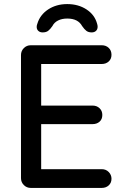

<svg xmlns="http://www.w3.org/2000/svg" viewBox="-20 -922 610 942"><path d="M527 -45Q527 -25 513.5 -12.5Q500 0 479 0H131Q111 0 97 -14Q83 -28 83 -48V-652Q83 -672 97 -686Q111 -700 131 -700H479Q500 -700 513.5 -687Q527 -674 527 -653Q527 -633 513.5 -620.5Q500 -608 479 -608H182V-404H434Q455 -404 468.5 -391Q482 -378 482 -358Q482 -337 468.5 -325Q455 -313 434 -313H182V-92H479Q500 -92 513.5 -78Q527 -64 527 -45ZM456 -807Q459 -798 459 -791Q459 -778 451 -770.5Q443 -763 430 -763Q414 -763 404 -770.5Q394 -778 383 -794Q363 -831 310 -831Q284 -831 265 -821.5Q246 -812 237 -794Q226 -778 216 -770.5Q206 -763 189 -763Q176 -763 168 -770.5Q160 -778 160 -790Q160 -798 163 -805Q176 -849 216 -875.5Q256 -902 310 -902Q364 -902 404 -876Q444 -850 456 -807Z"/></svg>

Font: Quicksand Medium
Style: Regular
Weight: 500
Designer: Andrew Paglinawan
Foundry: Andrew Paglinawan
Version: Version 3.000